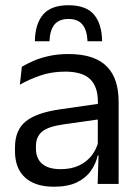

<svg xmlns="http://www.w3.org/2000/svg" viewBox="-20 -707 534 738"><path d="M355.4 0 359 -118.6 355.9 -131.1V-286.5L356.3 -314.9Q356.3 -374.3 326.2 -403Q296 -431.7 230.4 -431.7Q178.2 -431.7 134.4 -416.5Q90.6 -401.3 56.4 -381.5L64 -450.4Q83.1 -462 109.4 -473.3Q135.7 -484.7 169.3 -492Q202.9 -499.3 243.3 -499.3Q295.8 -499.3 332.6 -486.6Q369.4 -473.9 392.2 -449.9Q415 -425.8 425.5 -392Q436 -358.1 436 -316.2V0ZM187.4 10.7Q114.9 10.7 76.3 -24.6Q37.6 -60 37.6 -125.7V-140Q37.6 -207.4 79.3 -240.7Q121 -274.1 212.2 -286.9L366.5 -309.2L370.9 -249.8L222 -228.6Q166.2 -220.7 142.2 -201.4Q118.1 -182 118.1 -144.5V-136.6Q118.1 -97.9 141.9 -77.4Q165.7 -56.8 213.1 -56.8Q254.9 -56.8 284.9 -71.4Q314.9 -86 333.4 -110.5Q352 -135.1 358.5 -165.2L371.2 -109.8H355.7Q348.6 -77.8 329.3 -50.3Q310.1 -22.8 275.5 -6.1Q240.9 10.7 187.4 10.7ZM243 -686.9Q310.4 -686.9 341 -651.2Q371.5 -615.4 372.6 -548.4H316.4Q314.6 -591.2 296.8 -612.7Q279 -634.1 243 -634.1Q207.2 -634.1 189.5 -612.7Q171.9 -591.2 170.1 -548.4H114Q115.1 -615.4 145.8 -651.2Q176.5 -686.9 243 -686.9Z"/></svg>

Font: Anek Latin Medium
Style: Regular
Weight: 500
Designer: Yesha Goshar
Foundry: Ek Type
Version: Version 1.003